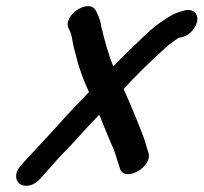

<svg xmlns="http://www.w3.org/2000/svg" viewBox="-20 -543 658 620"><path d="M575.2 -509C555.3 -503.6 541.5 -499.5 521.3 -485.9C491.2 -467 478.1 -457.4 441.8 -423.1C410 -392.7 379.4 -363.4 345.9 -328.8C329.9 -367.9 318 -411.6 307.7 -454.4C304.9 -471.2 301.1 -485.7 295.5 -496.3L290.7 -506.9C269.6 -552.4 178.3 -492.3 202.5 -449.4L207.2 -438.8C209.2 -435 211.7 -426.2 214 -411.4C216.6 -394.3 222 -376 227.3 -355.8C236.9 -316.5 251.4 -280.9 267.4 -245.6C237.3 -214.3 200.3 -176.8 172.1 -144.3C133.7 -101 96.4 -62.9 58.8 -21.5L46.3 -7.2C22.4 20.3 32.3 46.1 48.4 53.7C62.7 60.6 89.7 58.5 112.2 31.4L122.7 19.9C131 10.7 139.2 1.4 149.3 -10.1C173 -38.5 204.3 -67.7 237 -104.7C255.2 -125.6 276.4 -147.6 300.6 -172.6C314.4 -138.5 332.7 -92.9 339.1 -78.8C351.4 -54.4 356.5 -30.8 366.5 -1.3C379.1 49.9 475.1 -3.8 459 -50.5C453.6 -66.2 449.9 -83.8 442.6 -103C428.4 -140.3 401.2 -207.6 379 -255.7C416.4 -296 456 -335.2 495.8 -371.6C514.8 -389.5 527.6 -400.4 529.9 -402C541.6 -409.8 551.5 -418 556.8 -420.9L565.1 -422.5C597.5 -428.5 615.9 -460.5 617.4 -478.9C618.8 -497.2 605.6 -516.9 575.2 -509Z"/></svg>

Font: Just Breathe
Style: BdObl7
Weight: 400
Foundry: Cannot Into Space Fonts
Version: Version 0.72